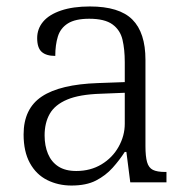

<svg xmlns="http://www.w3.org/2000/svg" viewBox="-20 -564 582 594"><path d="M201 10Q160 10 126 -7Q92 -24 72.5 -59.5Q53 -95 53 -148Q53 -228 109.5 -265.5Q166 -303 283 -307L366 -310V-372Q366 -411 359 -441Q352 -471 328 -488.5Q304 -506 256 -506Q213 -506 190 -491.5Q167 -477 159 -451Q151 -425 151 -391Q123 -391 109 -403.5Q95 -416 95 -446Q95 -475 113.5 -497Q132 -519 169 -531.5Q206 -544 258 -544Q349 -544 389.5 -503.5Q430 -463 430 -379V-112Q430 -80 435 -62.5Q440 -45 453 -38.5Q466 -32 491 -32H495V0H383L371 -94H366Q350 -69 328.5 -45Q307 -21 277 -5.5Q247 10 201 10ZM216 -35Q260 -35 294 -55.5Q328 -76 347 -110Q366 -144 366 -181V-277L292 -274Q226 -272 188 -256Q150 -240 134 -212Q118 -184 118 -145Q118 -113 128.5 -88Q139 -63 160.5 -49Q182 -35 216 -35Z"/></svg>

Font: Noto Serif Khmer Light
Style: Regular
Weight: 300
Version: Version 2.003